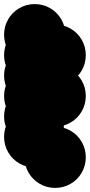

<svg xmlns="http://www.w3.org/2000/svg" viewBox="-70 -820 440 940"><path d="M-50 -650Q-50 -691 -30 -725.5Q-10 -760 24.5 -780Q59 -800 100 -800Q141 -800 175.5 -780Q210 -760 230 -725.5Q250 -691 250 -650Q250 -609 230 -574.5Q210 -540 175.5 -520Q141 -500 100 -500Q59 -500 24.5 -520Q-10 -540 -30 -574.5Q-50 -609 -50 -650ZM50 -550Q50 -591 70 -625.5Q90 -660 124.5 -680Q159 -700 200 -700Q241 -700 275.5 -680Q310 -660 330 -625.5Q350 -591 350 -550Q350 -509 330 -474.5Q310 -440 275.5 -420Q241 -400 200 -400Q159 -400 124.5 -420Q90 -440 70 -474.5Q50 -509 50 -550ZM-50 -550Q-50 -591 -30 -625.5Q-10 -660 24.5 -680Q59 -700 100 -700Q141 -700 175.5 -680Q210 -660 230 -625.5Q250 -591 250 -550Q250 -509 230 -474.5Q210 -440 175.5 -420Q141 -400 100 -400Q59 -400 24.5 -420Q-10 -440 -30 -474.5Q-50 -509 -50 -550ZM-50 -150Q-50 -191 -30 -225.5Q-10 -260 24.5 -280Q59 -300 100 -300Q141 -300 175.5 -280Q210 -260 230 -225.5Q250 -191 250 -150Q250 -109 230 -74.5Q210 -40 175.5 -20Q141 0 100 0Q59 0 24.5 -20Q-10 -40 -30 -74.5Q-50 -109 -50 -150ZM-50 -250Q-50 -291 -30 -325.5Q-10 -360 24.5 -380Q59 -400 100 -400Q141 -400 175.5 -380Q210 -360 230 -325.5Q250 -291 250 -250Q250 -209 230 -174.5Q210 -140 175.5 -120Q141 -100 100 -100Q59 -100 24.5 -120Q-10 -140 -30 -174.5Q-50 -209 -50 -250ZM-50 -350Q-50 -391 -30 -425.5Q-10 -460 24.5 -480Q59 -500 100 -500Q141 -500 175.5 -480Q210 -460 230 -425.5Q250 -391 250 -350Q250 -309 230 -274.5Q210 -240 175.5 -220Q141 -200 100 -200Q59 -200 24.5 -220Q-10 -240 -30 -274.5Q-50 -309 -50 -350ZM-50 -450Q-50 -491 -30 -525.5Q-10 -560 24.5 -580Q59 -600 100 -600Q141 -600 175.5 -580Q210 -560 230 -525.5Q250 -491 250 -450Q250 -409 230 -374.5Q210 -340 175.5 -320Q141 -300 100 -300Q59 -300 24.5 -320Q-10 -340 -30 -374.5Q-50 -409 -50 -450ZM50 -350Q50 -391 70 -425.5Q90 -460 124.5 -480Q159 -500 200 -500Q241 -500 275.5 -480Q310 -460 330 -425.5Q350 -391 350 -350Q350 -309 330 -274.5Q310 -240 275.5 -220Q241 -200 200 -200Q159 -200 124.5 -220Q90 -240 70 -274.5Q50 -309 50 -350ZM50 -50Q50 -91 70 -125.5Q90 -160 124.5 -180Q159 -200 200 -200Q241 -200 275.5 -180Q310 -160 330 -125.5Q350 -91 350 -50Q350 -9 330 25.5Q310 60 275.5 80Q241 100 200 100Q159 100 124.5 80Q90 60 70 25.5Q50 -9 50 -50Z"/></svg>

Font: TINY 5x3
Style: Regular
Weight: 400
Designer: Jack Halten Fahnestock
Foundry: Velvetyne Type Foundry
Version: Version 1.002